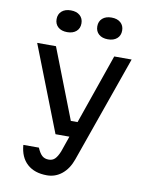

<svg xmlns="http://www.w3.org/2000/svg" viewBox="-109 -920 968 1217"><g transform="rotate(10 375.0 -312.0)"><path d="M193 -600 368 -150H441L408 -50H287L72 -600ZM278 216Q198 216 151 173.5Q104 131 98 52H198Q213 87 229.5 101.5Q246 116 272 116Q296 116 311.5 101Q327 86 341 52L568 -600H680L438 86Q416 148 374 182Q332 216 278 216ZM167 -770Q167 -802 188.5 -821Q210 -840 247 -840Q284 -840 305.5 -821Q327 -802 327 -770Q327 -738 305.5 -719Q284 -700 247 -700Q210 -700 188.5 -719Q167 -738 167 -770ZM429 -770Q429 -802 450.5 -821Q472 -840 509 -840Q546 -840 567.5 -821Q589 -802 589 -770Q589 -738 567.5 -719Q546 -700 509 -700Q472 -700 450.5 -719Q429 -738 429 -770Z"/></g></svg>

Font: Martian Mono VF sWd Rg
Style: Regular
Weight: 400
Width: 6
Monospace: yes
Designer: Roman Shamin
Foundry: Evil Martians
Version: Version 1.100